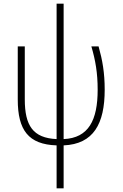

<svg xmlns="http://www.w3.org/2000/svg" viewBox="-20 -780 664 1038"><path d="M286 238H324V6C486 -1 546 -111 546 -295C546 -387 534 -454 513 -529H474C496 -454 508 -386 508 -295C508 -130 459 -34 324 -28V-760H286V-28C158 -34 114 -101 114 -243V-529H76V-242C76 -76 134 1 286 6Z"/></svg>

Font: Noto Sans SemiCondensed ExtraLight
Style: Regular
Weight: 200
Width: 4
Designer: Monotype Design Team
Foundry: Monotype Imaging Inc.
Version: Version 2.013